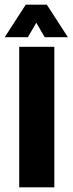

<svg xmlns="http://www.w3.org/2000/svg" viewBox="-35 -800 310 820"><path d="M47 0V-600H197V0ZM-15 -641 75 -780H165L255 -641H156L120 -703L84 -641Z"/></svg>

Font: Big Shoulders Text Thin Black
Style: Regular
Weight: 900
Version: Version 2.002